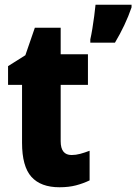

<svg xmlns="http://www.w3.org/2000/svg" viewBox="-20 -780 575 810"><path d="M282 -126Q300 -126 318.5 -131Q337 -136 358 -144V-19Q331 -6 300.5 2Q270 10 231 10Q152 10 112.5 -34Q73 -78 73 -178V-422H14V-501L87 -547L127 -663H236V-551H351V-422H236V-184Q236 -126 282 -126ZM535 -749Q522 -711 504.5 -674Q487 -637 465 -600H361V-614Q365 -631 369.5 -658Q374 -685 377.5 -712.5Q381 -740 383 -760H535Z"/></svg>

Font: Noto Sans Bengali Condensed ExtraBold
Style: Regular
Weight: 800
Width: 3
Designer: Joana Ranito - Universal Thirst; Jelle Bosma - Monotype Design Team
Foundry: Universal Thirst ehf.
Version: Version 3.000; ttfautohint (v1.8.4.7-5d5b)